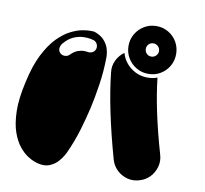

<svg xmlns="http://www.w3.org/2000/svg" viewBox="-95 -802 1189 1116"><g transform="rotate(10 500.0 -244.0)"><path d="M390 -604Q430 -590 450 -566.5Q470 -543 477 -518.5Q484 -494 484 -477.5Q484 -461 484 -461Q483 -384 471 -305Q459 -226 445 -164Q431 -103 409.5 -30.5Q388 42 354 116Q354 116 344.5 133.5Q335 151 316 172Q297 193 267 205Q237 217 196 206Q196 206 179 200.5Q162 195 137 179Q112 163 87 132.5Q62 102 44.5 52.5Q27 3 25 -70Q23 -143 46 -244Q68 -346 102 -412.5Q136 -479 174.5 -518Q213 -557 251 -576Q289 -595 320.5 -600.5Q352 -606 371 -605Q390 -604 390 -604ZM417 -506Q422 -521 415 -535.5Q408 -550 393 -555Q391 -556 374 -559.5Q357 -563 330.5 -562Q304 -561 274 -548Q244 -535 217 -502Q207 -489 206 -473.5Q205 -458 216 -447Q227 -436 243.5 -436Q260 -436 271 -447Q294 -470 315.5 -477Q337 -484 352 -483Q367 -482 368 -482Q383 -478 397.5 -484.5Q412 -491 417 -506ZM797 -405Q817 -220 890 33Q901 69 891.5 104Q882 139 857.5 165Q833 191 797 201Q761 212 726.5 203Q692 194 665.5 169Q639 144 629 108Q589 -34 563 -158.5Q537 -283 526 -388Q521 -426 537.5 -459.5Q554 -493 583 -513Q597 -462 640.5 -428.5Q684 -395 740 -395Q771 -395 797 -405ZM740 -699Q779 -699 811 -680Q843 -661 861.5 -629Q880 -597 880 -558Q880 -519 861.5 -487Q843 -455 811 -436Q779 -417 740 -417Q701 -417 669 -436Q637 -455 618 -487Q599 -519 599 -558Q599 -597 618 -629Q637 -661 669 -680Q701 -699 740 -699ZM740 -519Q756 -519 767.5 -530.5Q779 -542 779 -558Q779 -574 767.5 -585.5Q756 -597 740 -597Q723 -597 712 -585.5Q701 -574 701 -558Q701 -542 712 -530.5Q723 -519 740 -519Z"/></g></svg>

Font: Nikukyu
Style: Regular
Weight: 400
Version: Version 1.00